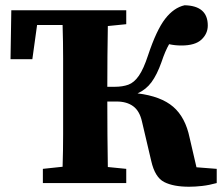

<svg xmlns="http://www.w3.org/2000/svg" viewBox="-20 -696 847 730"><path d="M699 14Q639 14 604 -4Q569 -22 555 -84L520 -233Q511 -274 486.5 -292Q462 -310 424 -310H388Q388 -243 388.5 -181.5Q389 -120 390 -61L460 -54V0H143V-54L218 -62Q220 -123 220 -185Q220 -247 220 -310V-347Q220 -410 220 -473.5Q220 -537 218 -601H121L103 -471H20L23 -657H460V-604L390 -597Q389 -541 388.5 -483.5Q388 -426 388 -366H416Q446 -366 468 -374Q490 -382 508 -408Q526 -434 543 -486Q575 -582 608 -624.5Q641 -667 682 -676Q770 -674 770 -599Q770 -568 746 -545.5Q722 -523 670 -523Q645 -523 623 -528Q608 -502 594 -460Q577 -412 556 -383.5Q535 -355 503 -341Q592 -330 638.5 -290Q685 -250 701 -172L727 -60L804 -54V0Q775 8 748.5 11Q722 14 699 14Z"/></svg>

Font: Source Serif 4
Style: Bold
Weight: 700
Designer: Frank Grießhammer
Foundry: Adobe
Version: Version 4.005;hotconv 1.1.0;makeotfexe 2.6.0